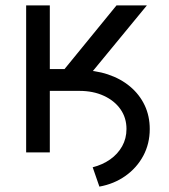

<svg xmlns="http://www.w3.org/2000/svg" viewBox="-20 -566 627 713"><path d="M137.7 -228.5V-305.7H274.9Q332.5 -305.7 380.4 -289.8Q428.2 -273.9 463.1 -244.6Q498 -215.3 517.1 -175.3Q536.1 -135.3 536.1 -86.9Q536.1 -32.2 512 12.7Q487.8 57.6 445.6 87.4Q403.3 117.2 349.1 127L324.2 55.2Q360.8 45.9 389.2 25.9Q417.5 5.9 433.6 -22.9Q449.7 -51.8 449.7 -86.9Q449.7 -128.4 427.5 -160.2Q405.3 -191.9 365.7 -210.2Q326.2 -228.5 274.9 -228.5ZM77.1 0V-545.9H165V-309.6H219.7L412.6 -545.9H525.4L264.2 -228.5H165V0Z"/></svg>

Font: Inter Variable LoSnoCo
Style: Regular
Weight: 400
Designer: Rasmus Andersson
Foundry: rsms
Version: Version 4.000;git-a52131595; featfreeze: case,dlig,ss01,ss02